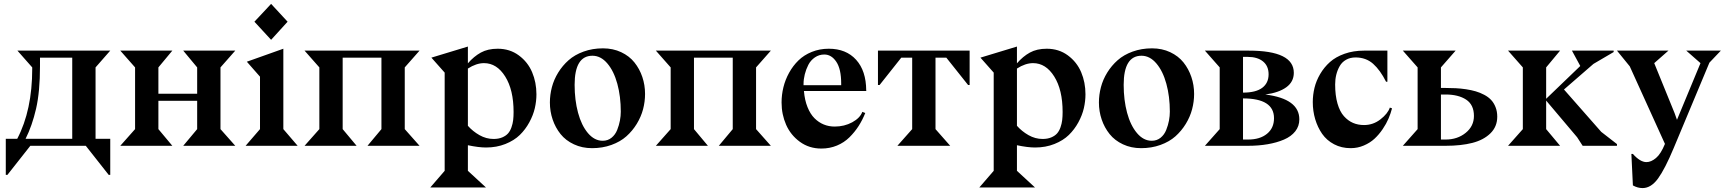

<svg xmlns="http://www.w3.org/2000/svg" viewBox="-20 -751 8884 989"><path d="M111.8 -36.1H352.1V-454.1H186V-410.2Q186 -278.8 165.8 -190.9Q145.5 -103 111.8 -36.1ZM547.9 -36.1V149.9H540L421.9 0H136.2L18.1 149.9H9.8V-36.1H68.8Q146 -183.1 146 -397.9V-403.8L69.8 -490.2H547.9L472.2 -403.8V-36.1Z M867.7 0H599.6L675.8 -85.9V-403.8L599.6 -490.2H867.7L795.9 -403.8V-268.1H995.6V-403.8L923.8 -490.2H1191.9L1115.7 -403.8V-85.9L1191.9 0H923.8L995.6 -85.9V-231.9H795.9V-85.9Z M1290.5 -639.2 1376.5 -731 1461.4 -639.2 1376.5 -545.9ZM1251.5 -433.1 1439.5 -500V-85.9L1513.2 0H1245.1L1319.3 -85.9V-356Z M1816.9 0H1548.8L1625 -85.9V-403.8L1548.8 -490.2H2141.1L2064.9 -403.8V-85.9L2141.1 0H1873L1944.8 -85.9V-454.1H1745.1V-85.9Z M2390.1 -397.9V-103Q2415 -74.7 2449.7 -54.9Q2484.4 -35.2 2522.5 -35.2Q2547.9 -35.2 2566.9 -43.2Q2585.9 -51.3 2596.9 -63.7Q2607.9 -76.2 2614.5 -95Q2621.1 -113.8 2623.3 -132.3Q2625.5 -150.9 2625.5 -173.8Q2625.5 -288.1 2582.3 -356.9Q2539.1 -425.8 2473.1 -425.8Q2433.6 -425.8 2390.1 -397.9ZM2202.1 -454.1 2390.1 -511.2V-424.8Q2420.9 -460.4 2456.8 -480.2Q2492.7 -500 2543.5 -500Q2606 -500 2652.3 -465.8Q2698.7 -431.6 2720.9 -379.2Q2743.2 -326.7 2743.2 -265.1Q2743.2 -230 2734.9 -193.8Q2726.6 -157.7 2706.5 -120.8Q2686.5 -84 2657.5 -55.7Q2628.4 -27.3 2583.3 -9.3Q2538.1 8.8 2483.4 8.8Q2445.8 8.8 2390.1 -2.9V128.9L2483.4 214.8H2196.3L2270.5 128.9V-377Z M3302.7 -267.1Q3302.7 -227.5 3292.5 -188.5Q3282.2 -149.4 3260 -113Q3237.8 -76.7 3206.5 -48.8Q3175.3 -21 3129.4 -4.4Q3083.5 12.2 3029.8 12.2Q2978.5 12.2 2936.3 -7.6Q2894 -27.3 2867.4 -60.5Q2840.8 -93.8 2826.7 -135.5Q2812.5 -177.2 2812.5 -223.1Q2812.5 -262.7 2822.8 -301.8Q2833 -340.8 2855.2 -377Q2877.4 -413.1 2908.9 -440.9Q2940.4 -468.8 2986.3 -485.4Q3032.2 -502 3085.9 -502Q3137.7 -502 3179.7 -482.2Q3221.7 -462.4 3248 -429.4Q3274.4 -396.5 3288.6 -354.7Q3302.7 -313 3302.7 -267.1ZM3031.7 -463.9Q2939.9 -463.9 2939.9 -314Q2939.9 -235.8 2957.5 -170.4Q2975.1 -105 3008.5 -65.4Q3042 -25.9 3084.5 -25.9Q3110.8 -25.9 3130.1 -41.5Q3149.4 -57.1 3159.2 -81.8Q3168.9 -106.4 3173.3 -130.1Q3177.7 -153.8 3177.7 -175.8Q3177.7 -253.9 3159.9 -319.3Q3142.1 -384.8 3108.4 -424.3Q3074.7 -463.9 3031.7 -463.9Z M3626.5 0H3358.4L3434.6 -85.9V-403.8L3358.4 -490.2H3950.7L3874.5 -403.8V-85.9L3950.7 0H3682.6L3754.4 -85.9V-454.1H3554.7V-85.9Z M4119.1 -312H4313V-320.8Q4313 -395.5 4287.8 -432.9Q4262.7 -470.2 4226.1 -470.2Q4199.2 -470.2 4177.5 -455.3Q4155.8 -440.4 4143.8 -417Q4131.8 -393.6 4125.5 -368.2Q4119.1 -342.8 4119.1 -318.8ZM4442.9 -283.2H4441.9V-282.2H4121.1Q4125 -235.4 4139.4 -199.5Q4153.8 -163.6 4175.3 -142.1Q4196.8 -120.6 4222.9 -109.9Q4249 -99.1 4279.3 -99.1Q4329.6 -99.1 4369.9 -121.1Q4410.2 -143.1 4421.9 -174.8L4437 -168.9Q4422.4 -132.3 4402.6 -101.6Q4382.8 -70.8 4355.5 -43.7Q4328.1 -16.6 4291 -1.2Q4253.9 14.2 4210.9 14.2Q4147.9 14.2 4100.3 -20.5Q4052.7 -55.2 4029.3 -108.4Q4005.9 -161.6 4005.9 -223.1Q4005.9 -262.7 4015.4 -301.5Q4024.9 -340.3 4044.7 -376.2Q4064.5 -412.1 4092.8 -439.7Q4121.1 -467.3 4161.4 -483.6Q4201.7 -500 4249 -500Q4338.4 -500 4389.9 -443.1Q4441.4 -386.2 4441.9 -285.2Z M4678.7 -85.9V-454.1H4622.6L4510.7 -313H4502.4V-490.2H4974.6V-313H4966.8L4854.5 -454.1H4798.8V-85.9L4874.5 0H4602.5Z M5218.3 -397.9V-103Q5243.2 -74.7 5277.8 -54.9Q5312.5 -35.2 5350.6 -35.2Q5376 -35.2 5395 -43.2Q5414.1 -51.3 5425 -63.7Q5436 -76.2 5442.6 -95Q5449.2 -113.8 5451.4 -132.3Q5453.6 -150.9 5453.6 -173.8Q5453.6 -288.1 5410.4 -356.9Q5367.2 -425.8 5301.3 -425.8Q5261.7 -425.8 5218.3 -397.9ZM5030.3 -454.1 5218.3 -511.2V-424.8Q5249 -460.4 5284.9 -480.2Q5320.8 -500 5371.6 -500Q5434.1 -500 5480.5 -465.8Q5526.9 -431.6 5549.1 -379.2Q5571.3 -326.7 5571.3 -265.1Q5571.3 -230 5563 -193.8Q5554.7 -157.7 5534.7 -120.8Q5514.6 -84 5485.6 -55.7Q5456.5 -27.3 5411.4 -9.3Q5366.2 8.8 5311.5 8.8Q5273.9 8.8 5218.3 -2.9V128.9L5311.5 214.8H5024.4L5098.6 128.9V-377Z M6130.9 -267.1Q6130.9 -227.5 6120.6 -188.5Q6110.4 -149.4 6088.1 -113Q6065.9 -76.7 6034.7 -48.8Q6003.4 -21 5957.5 -4.4Q5911.6 12.2 5857.9 12.2Q5806.6 12.2 5764.4 -7.6Q5722.2 -27.3 5695.6 -60.5Q5668.9 -93.8 5654.8 -135.5Q5640.6 -177.2 5640.6 -223.1Q5640.6 -262.7 5650.9 -301.8Q5661.1 -340.8 5683.3 -377Q5705.6 -413.1 5737.1 -440.9Q5768.6 -468.8 5814.5 -485.4Q5860.4 -502 5914.1 -502Q5965.8 -502 6007.8 -482.2Q6049.8 -462.4 6076.2 -429.4Q6102.5 -396.5 6116.7 -354.7Q6130.9 -313 6130.9 -267.1ZM5859.9 -463.9Q5768.1 -463.9 5768.1 -314Q5768.1 -235.8 5785.6 -170.4Q5803.2 -105 5836.7 -65.4Q5870.1 -25.9 5912.6 -25.9Q5939 -25.9 5958.3 -41.5Q5977.5 -57.1 5987.3 -81.8Q5997.1 -106.4 6001.5 -130.1Q6005.9 -153.8 6005.9 -175.8Q6005.9 -253.9 5988 -319.3Q5970.2 -384.8 5936.5 -424.3Q5902.8 -463.9 5859.9 -463.9Z M6382.8 -32.2H6408.7Q6470.2 -32.2 6506.3 -61.8Q6542.5 -91.3 6542.5 -142.1Q6542.5 -244.1 6382.8 -244.1ZM6382.8 -458V-273.9Q6448.7 -273.9 6481.7 -298.6Q6514.6 -323.2 6514.6 -368.2Q6514.6 -411.1 6485.8 -434.6Q6457 -458 6406.7 -458ZM6408.7 0H6186.5L6262.7 -85.9V-403.8L6186.5 -490.2H6412.6Q6644.5 -490.2 6644.5 -376Q6644.5 -329.6 6605.7 -301.5Q6566.9 -273.4 6497.6 -264.2Q6672.9 -242.2 6672.9 -136.2Q6672.9 -101.1 6651.9 -74.5Q6630.9 -47.9 6593.8 -32Q6556.6 -16.1 6510 -8.1Q6463.4 0 6408.7 0Z M7126.5 -330.1H7119.6Q7089.8 -389.6 7053 -422.4Q7016.1 -455.1 6962.4 -455.1Q6934.6 -455.1 6913.6 -443.1Q6892.6 -431.2 6880.9 -410.6Q6869.1 -390.1 6863.3 -366.5Q6857.4 -342.8 6857.4 -315.9Q6857.4 -259.8 6869.4 -218Q6881.3 -176.3 6902.6 -152.6Q6923.8 -128.9 6949.5 -117.9Q6975.1 -106.9 7006.3 -106.9Q7053.2 -106.9 7090.8 -136.2Q7128.4 -165.5 7139.2 -196.8L7150.4 -192.9Q7143.6 -166.5 7132.3 -140.1Q7121.1 -113.8 7102.1 -85.7Q7083 -57.6 7060.1 -36.4Q7037.1 -15.1 7005.1 -1.5Q6973.1 12.2 6937.5 12.2Q6890.1 12.2 6852.1 -7.8Q6814 -27.8 6790.5 -61.5Q6767.1 -95.2 6754.6 -137.2Q6742.2 -179.2 6742.2 -225.1Q6742.2 -262.2 6751 -298.6Q6759.8 -335 6780.3 -369.9Q6800.8 -404.8 6830.6 -431.4Q6860.4 -458 6905.8 -474.1Q6951.2 -490.2 7006.3 -490.2H7126.5Z M7402.3 -264.2V-32.2H7426.3Q7487.3 -32.2 7529.8 -66.7Q7572.3 -101.1 7572.3 -153.8Q7572.3 -211.4 7532.2 -237.8Q7492.2 -264.2 7426.3 -264.2ZM7206.1 0 7282.2 -85.9V-403.8L7206.1 -490.2H7478L7402.3 -403.8V-297.9H7426.3Q7454.6 -297.9 7479 -296.6Q7503.4 -295.4 7531.2 -291.3Q7559.1 -287.1 7581.5 -280.5Q7604 -273.9 7625.2 -262.7Q7646.5 -251.5 7660.9 -236.1Q7675.3 -220.7 7683.8 -198.7Q7692.4 -176.8 7692.4 -149.9Q7692.4 -98.6 7657.2 -64.2Q7622.1 -29.8 7564 -14.9Q7505.9 0 7426.3 0Z M8016.1 0H7748L7824.2 -85.9V-403.8L7748 -490.2H8016.1L7944.3 -403.8V-242.2L8120.1 -411.1L8077.1 -490.2H8292V-482.9L8188 -421.9L8036.1 -290L8228 -71.8L8309.1 -8.8V0H8132.3L8104 -43.9L7944.3 -232.9V-85.9Z M8309.1 -490.2H8574.2L8501 -425.8L8606 -168L8618.2 -133.8L8739.3 -425.8L8666 -490.2H8844.2L8785.2 -428.2L8601.1 12.2Q8556.6 118.7 8520.8 168.2Q8484.9 217.8 8440.9 217.8Q8415.5 217.8 8391.1 204.1L8383.3 42H8391.1Q8428.7 84 8460.9 84Q8484.9 84 8510 63Q8535.2 42 8556.2 -9.8L8375 -409.2Z"/></svg>

Font: Bluu Next
Style: Bold
Weight: 700
Designer: Jean-Baptiste Morizot, Igor Stepanchenko (Cyrillic)
Foundry: Igor Stepanchenko
Version: Version 1.005